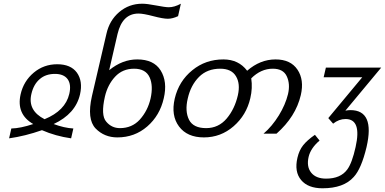

<svg xmlns="http://www.w3.org/2000/svg" viewBox="-20 -740 2073 1034"><path d="M353 -234Q365 -285 344 -314Q323 -342 276 -342Q226 -342 194 -314Q161 -286 149 -234Q128 -145 220 -98Q332 -144 353 -234ZM363 5Q279 -7 206 -39Q115 -7 29 5L41 -48Q90 -49 159 -72Q67 -125 91 -232Q107 -303 162 -349Q216 -394 288 -394Q361 -394 394 -349Q427 -303 411 -232Q387 -127 269 -72Q325 -51 375 -48Z M791 -210Q806 -278 786 -323Q765 -370 702 -370Q640 -370 600 -327Q560 -284 545 -220Q522 -119 552 -85Q581 -50 626 -50Q691 -50 733 -96Q776 -144 791 -210ZM862 -211Q841 -118 773 -59Q705 0 612 0Q542 0 495 -48Q447 -98 475 -222L553 -557Q569 -630 622 -675Q675 -720 746 -720Q772 -720 818 -711Q870 -701 889 -701Q919 -701 954 -720L939 -653Q909 -639 884 -639Q858 -639 805 -653Q752 -667 726 -667Q639 -667 613 -557L568 -362Q639 -420 719 -420Q808 -420 845 -361Q883 -300 862 -211Z M1261 -227Q1275 -289 1251 -329Q1227 -370 1166 -370Q1096 -370 1052 -326Q1007 -281 991 -209Q975 -141 998 -95Q1021 -50 1090 -50Q1157 -50 1201 -102Q1244 -153 1261 -227ZM1600 -228Q1573 -112 1469 -20H1399Q1445 -59 1482 -119Q1517 -176 1531 -233Q1544 -288 1524 -330Q1505 -370 1449 -370Q1385 -370 1333 -318Q1341 -266 1328 -211Q1307 -120 1238 -60Q1169 0 1078 0Q988 0 944 -59Q900 -118 921 -209Q943 -303 1016 -362Q1087 -420 1183 -420Q1265 -420 1311 -359Q1381 -420 1464 -420Q1545 -420 1582 -365Q1619 -310 1600 -228Z M1954 52Q1926 169 1885 213Q1831 274 1717 274Q1639 274 1602 230Q1564 185 1582 109Q1591 70 1612 43Q1634 15 1676 -14L1701 17Q1653 58 1642 105Q1630 158 1656 190Q1682 222 1736 222Q1814 222 1850 173Q1876 138 1895 52Q1929 -99 1841 -99Q1805 -99 1774 -74L1748 -104L1931 -324H1723L1735 -376H2033L1840 -144Q1855 -147 1867 -147Q2000 -147 1954 52Z"/></svg>

Font: Miedinger
Style: Italic
Weight: 400
Italic angle: -13°
Version: Version 001.000